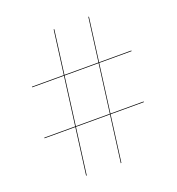

<svg xmlns="http://www.w3.org/2000/svg" viewBox="-137 -865 904 982"><g transform="rotate(-20 315.0 -374.5)"><path d="M353 6 453 -754 456.5 -755 356.5 5ZM30 -247.5V-251H571V-247.5ZM164.5 5 264.5 -755H268L168 5ZM60 -514V-517.5H601V-514Z"/></g></svg>

Font: Bodoni Moda 48pt Medium
Style: Regular
Weight: 500
Designer: Owen Earl
Foundry: indestructible type
Version: Version 2.005